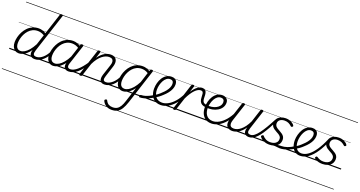

<svg xmlns="http://www.w3.org/2000/svg" viewBox="-57 -1943 6349 3390"><g transform="rotate(20 3117.5 -248.0)"><path d="M186 17Q145 17 115 -3Q85 -23 68.5 -59.5Q52 -96 52 -146Q52 -190 64.5 -241Q77 -292 102.5 -341Q128 -390 166.5 -430.5Q205 -471 257 -495Q309 -519 375 -519Q408 -519 443.5 -508Q479 -497 508 -477L636 -869Q639 -881 646 -885.5Q653 -890 666 -890Q684 -890 689 -882.5Q694 -875 689 -863L451 -134Q434 -81 444.5 -56Q455 -31 499 -31Q508 -31 512 -23.5Q516 -16 514.5 -7Q513 2 505.5 9.5Q498 17 484 17Q458 17 439 10Q420 3 408 -10.5Q396 -24 391 -43.5Q386 -63 389 -89L397 -123Q360 -69 321.5 -38.5Q283 -8 248.5 4.5Q214 17 186 17ZM201 -33Q236 -33 274.5 -55Q313 -77 353.5 -124Q394 -171 432 -243L494 -434Q458 -455 428.5 -462.5Q399 -470 372 -470Q318 -470 276 -449.5Q234 -429 202.5 -394Q171 -359 150.5 -317Q130 -275 120 -231.5Q110 -188 110 -150Q110 -114 120 -87.5Q130 -61 150 -47Q170 -33 201 -33ZM0 365H633V375H0ZM0 -20H633V0H0ZM0 -505H633V-500H0ZM0 -885H633V-875H0Z M487 17Q476 17 471.5 9.5Q467 2 468.5 -7Q470 -16 478.5 -23.5Q487 -31 502 -31Q532 -31 562.5 -45.5Q593 -60 621.5 -85.5Q650 -111 674 -145Q698 -179 715 -217Q720 -228 728.5 -228Q737 -228 744 -220.5Q751 -213 747 -203Q728 -157 700.5 -117Q673 -77 639.5 -47Q606 -17 567.5 0Q529 17 487 17ZM633 365V375ZM633 -20V0ZM633 -505V-500ZM633 -885V-875Z M831 17Q790 17 760 -3Q730 -23 714 -59.5Q698 -96 698 -146Q698 -190 710.5 -240.5Q723 -291 748 -340.5Q773 -390 811 -430Q849 -470 901.5 -494.5Q954 -519 1020 -519Q1058 -519 1097.5 -505Q1137 -491 1168 -467L1156 -423Q1115 -451 1081.5 -460.5Q1048 -470 1017 -470Q963 -470 921 -449.5Q879 -429 847.5 -394Q816 -359 795.5 -317Q775 -275 765 -231.5Q755 -188 755 -150Q755 -114 765 -87.5Q775 -61 795 -47Q815 -33 846 -33Q881 -33 921 -56.5Q961 -80 1002.5 -129Q1044 -178 1082 -254L1095 -214Q1051 -124 1003 -73.5Q955 -23 910.5 -3Q866 17 831 17ZM1120 17Q1091 17 1070.5 7Q1050 -3 1039.5 -22.5Q1029 -42 1029 -69Q1029 -96 1040 -130L1158 -494Q1162 -506 1168.5 -510.5Q1175 -515 1188 -515Q1206 -515 1211 -507.5Q1216 -500 1212 -488L1093 -125Q1077 -74 1089.5 -52.5Q1102 -31 1135 -31Q1144 -31 1148 -23.5Q1152 -16 1150.5 -7Q1149 2 1141.5 9.5Q1134 17 1120 17ZM633 365H1268V375H633ZM633 -20H1268V0H633ZM633 -505H1268V-500H633ZM633 -885H1268V-875H633Z M1122 17Q1111 17 1106.5 9.5Q1102 2 1103.5 -7Q1105 -16 1113.5 -23.5Q1122 -31 1137 -31Q1168 -31 1200.5 -46.5Q1233 -62 1267 -91.5Q1301 -121 1336 -162.5Q1371 -204 1406 -257Q1413 -268 1422 -266.5Q1431 -265 1435.5 -257Q1440 -249 1434 -239Q1397 -178 1359.5 -130Q1322 -82 1283.5 -49.5Q1245 -17 1204.5 0Q1164 17 1122 17ZM1268 365V375ZM1268 -20V0ZM1268 -505V-500ZM1268 -885V-875Z M1793 17Q1763 17 1742.5 7Q1722 -3 1712 -23.5Q1702 -44 1702.5 -73Q1703 -102 1715 -140L1781 -340Q1795 -380 1792 -409Q1789 -438 1769.5 -453.5Q1750 -469 1712 -469Q1682 -469 1649 -456.5Q1616 -444 1582 -417Q1548 -390 1515.5 -347.5Q1483 -305 1454 -244L1375 -4Q1372 6 1365.5 10.5Q1359 15 1344 15Q1332 15 1324 10Q1316 5 1320 -6L1479 -494Q1483 -506 1489.5 -510.5Q1496 -515 1509 -515Q1526 -515 1532 -509Q1538 -503 1534 -491L1496 -374Q1524 -415 1554 -443Q1584 -471 1614.5 -488Q1645 -505 1673 -512Q1701 -519 1726 -519Q1776 -519 1806.5 -497Q1837 -475 1844.5 -431.5Q1852 -388 1830 -323L1769 -134Q1751 -81 1759.5 -56Q1768 -31 1808 -31Q1817 -31 1821 -23.5Q1825 -16 1823.5 -7Q1822 2 1814.5 9.5Q1807 17 1793 17ZM1268 365H1939V375H1268ZM1268 -20H1939V0H1268ZM1268 -505H1939V-500H1268ZM1268 -885H1939V-875H1268Z M1793 17Q1782 17 1777.5 9.5Q1773 2 1774.5 -7Q1776 -16 1784.5 -23.5Q1793 -31 1808 -31Q1838 -31 1868.5 -45.5Q1899 -60 1927.5 -85.5Q1956 -111 1980 -145Q2004 -179 2021 -217Q2026 -228 2034.5 -228Q2043 -228 2050 -220.5Q2057 -213 2053 -203Q2034 -157 2006.5 -117Q1979 -77 1945.5 -47Q1912 -17 1873.5 0Q1835 17 1793 17ZM1939 365V375ZM1939 -20V0ZM1939 -505V-500ZM1939 -885V-875Z M2066 394Q2005 394 1962 367Q1919 340 1896 293Q1891 282 1892.5 273Q1894 264 1908 257Q1919 251 1927 253Q1935 255 1940 265Q1962 310 1994 327.5Q2026 345 2071 345Q2119 345 2152.5 325Q2186 305 2210.5 263.5Q2235 222 2255 157L2343 -114Q2307 -64 2270 -35.5Q2233 -7 2200 5Q2167 17 2140 17Q2098 17 2068 -3Q2038 -23 2022 -59.5Q2006 -96 2006 -146Q2006 -190 2018.5 -241Q2031 -292 2056 -341Q2081 -390 2119.5 -430.5Q2158 -471 2210 -495Q2262 -519 2329 -519Q2362 -519 2396.5 -508Q2431 -497 2461 -477L2466 -495Q2470 -507 2476.5 -511Q2483 -515 2496 -515Q2514 -515 2519 -507.5Q2524 -500 2520 -488L2309 160Q2282 242 2250.5 293.5Q2219 345 2175 369.5Q2131 394 2066 394ZM2154 -33Q2189 -33 2228 -55.5Q2267 -78 2307 -124Q2347 -170 2385 -243L2446 -434Q2411 -456 2381.5 -463Q2352 -470 2325 -470Q2271 -470 2229 -449.5Q2187 -429 2156 -394Q2125 -359 2104.5 -317Q2084 -275 2074 -231.5Q2064 -188 2064 -150Q2064 -114 2073.5 -87.5Q2083 -61 2103 -47Q2123 -33 2154 -33ZM1939 365H2562V375H1939ZM1939 -20H2562V0H1939ZM1939 -505H2562V-500H1939ZM1939 -885H2562V-875H1939Z M2459 17Q2449 17 2446 9.5Q2443 2 2444.5 -7Q2446 -16 2453.5 -23.5Q2461 -31 2473 -31Q2505 -31 2542 -41.5Q2579 -52 2618 -71Q2657 -90 2693 -114L2713 -74Q2671 -47 2626 -26Q2581 -5 2538.5 6Q2496 17 2459 17ZM2561 365H2586V375H2561ZM2561 -20H2586V0H2561ZM2561 -505H2586V-500H2561ZM2561 -885H2586V-875H2561Z M2681 -105Q2715 -124 2747 -148.5Q2779 -173 2805 -200Q2840 -231 2866 -264Q2892 -297 2907.5 -332Q2923 -367 2923 -402Q2923 -435 2907 -452.5Q2891 -470 2857 -470Q2847 -470 2842.5 -477Q2838 -484 2839.5 -494Q2841 -504 2848.5 -511.5Q2856 -519 2869 -519Q2908 -519 2932 -505Q2956 -491 2967 -466.5Q2978 -442 2978 -410Q2978 -367 2960.5 -325Q2943 -283 2911.5 -243Q2880 -203 2838 -166Q2808 -137 2773 -111.5Q2738 -86 2701 -65ZM2587 365H3031V375H2587ZM2587 -20H3031V0H2587ZM2587 -505H3031V-500H2587ZM2587 -885H3031V-875H2587Z M2851 18Q2808 18 2774.5 6Q2741 -6 2717 -28.5Q2693 -51 2677 -80.5Q2661 -110 2653.5 -145Q2646 -180 2646 -217Q2646 -269 2660 -322.5Q2674 -376 2702 -420.5Q2730 -465 2772 -492Q2814 -519 2870 -519Q2879 -519 2883 -511.5Q2887 -504 2884.5 -494Q2882 -484 2875.5 -477Q2869 -470 2859 -470Q2821 -470 2791.5 -447Q2762 -424 2741.5 -386Q2721 -348 2710 -304Q2699 -260 2699 -218Q2699 -181 2708 -147.5Q2717 -114 2736 -87.5Q2755 -61 2786 -45.5Q2817 -30 2860 -30Q2917 -30 2976.5 -63.5Q3036 -97 3091 -160.5Q3146 -224 3189 -315Q3193 -323 3201.5 -323Q3210 -323 3215.5 -316.5Q3221 -310 3215 -294Q3171 -195 3111.5 -125Q3052 -55 2985 -18.5Q2918 18 2851 18ZM3031 365V375ZM3031 -20V0ZM3031 -505V-500ZM3031 -885V-875Z M3106 15Q3094 15 3087 10Q3080 5 3084 -7L3242 -494Q3246 -506 3253 -510.5Q3260 -515 3272 -515Q3289 -515 3294.5 -508.5Q3300 -502 3296 -490L3259 -377Q3285 -418 3310 -445.5Q3335 -473 3358.5 -489Q3382 -505 3403 -512Q3424 -519 3443 -519Q3454 -519 3459 -511.5Q3464 -504 3462 -494Q3460 -484 3452.5 -476.5Q3445 -469 3432 -469Q3408 -469 3381 -454.5Q3354 -440 3325.5 -410.5Q3297 -381 3268.5 -337.5Q3240 -294 3213 -237L3137 -4Q3135 6 3127.5 10.5Q3120 15 3106 15ZM3031 365H3435V375H3031ZM3031 -20H3435V0H3031ZM3031 -505H3435V-500H3031ZM3031 -885H3435V-875H3031Z M3611 -217Q3568 -222 3541 -238Q3514 -254 3500.5 -284Q3487 -314 3486 -362Q3485 -402 3481.5 -425Q3478 -448 3467 -458.5Q3456 -469 3432 -469Q3421 -469 3417 -476.5Q3413 -484 3414.5 -494Q3416 -504 3423.5 -511.5Q3431 -519 3444 -519Q3482 -519 3501 -501Q3520 -483 3526.5 -452Q3533 -421 3533 -380Q3533 -346 3537.5 -324Q3542 -302 3552 -289Q3562 -276 3579.5 -269.5Q3597 -263 3623 -261Q3634 -260 3636.5 -253Q3639 -246 3637 -237.5Q3635 -229 3628 -223Q3621 -217 3611 -217ZM3435 365H3510V375H3435ZM3435 -20H3510V0H3435ZM3435 -505H3510V-500H3435ZM3435 -885H3510V-875H3435Z M3621 -262Q3667 -254 3712 -261Q3757 -268 3794.5 -287.5Q3832 -307 3854.5 -337.5Q3877 -368 3877 -408Q3877 -437 3860 -453.5Q3843 -470 3812 -470Q3801 -470 3796.5 -477Q3792 -484 3793.5 -494Q3795 -504 3802.5 -511.5Q3810 -519 3824 -519Q3848 -519 3868.5 -511.5Q3889 -504 3903.5 -491Q3918 -478 3926 -459.5Q3934 -441 3934 -418Q3934 -366 3908 -325.5Q3882 -285 3837.5 -258Q3793 -231 3736 -220.5Q3679 -210 3617 -218ZM3510 365H3985V375H3510ZM3510 -20H3985V0H3510ZM3510 -505H3985V-500H3510ZM3510 -885H3985V-875H3510Z M3805 18Q3762 18 3728.5 6Q3695 -6 3671 -28.5Q3647 -51 3631 -80.5Q3615 -110 3607.5 -145Q3600 -180 3600 -217Q3600 -269 3614 -322.5Q3628 -376 3656 -420.5Q3684 -465 3726 -492Q3768 -519 3824 -519Q3833 -519 3837 -511.5Q3841 -504 3838.5 -494Q3836 -484 3829.5 -477Q3823 -470 3813 -470Q3775 -470 3745.5 -447Q3716 -424 3695.5 -386Q3675 -348 3664 -304Q3653 -260 3653 -218Q3653 -181 3662 -147.5Q3671 -114 3690 -87.5Q3709 -61 3740 -45.5Q3771 -30 3814 -30Q3871 -30 3930.5 -63.5Q3990 -97 4045 -160.5Q4100 -224 4143 -315Q4147 -323 4155.5 -323Q4164 -323 4169.5 -316.5Q4175 -310 4169 -294Q4125 -195 4065.5 -125Q4006 -55 3939 -18.5Q3872 18 3805 18ZM3985 365V375ZM3985 -20V0ZM3985 -505V-500ZM3985 -885V-875Z M4196 16Q4149 16 4117 -5Q4085 -26 4077 -68.5Q4069 -111 4090 -176L4195 -494Q4199 -506 4205.5 -510.5Q4212 -515 4225 -515Q4242 -515 4248 -509Q4254 -503 4250 -491L4143 -167Q4129 -125 4131 -94.5Q4133 -64 4152.5 -48.5Q4172 -33 4210 -33Q4238 -33 4270.5 -45.5Q4303 -58 4336.5 -85.5Q4370 -113 4402.5 -156.5Q4435 -200 4464 -262L4540 -496Q4544 -508 4550 -512Q4556 -516 4570 -516Q4586 -516 4592.5 -510.5Q4599 -505 4595 -493L4478 -134Q4461 -81 4470.5 -56Q4480 -31 4525 -31Q4535 -31 4538.5 -23.5Q4542 -16 4540.5 -7Q4539 2 4531 9.5Q4523 17 4509 17Q4483 17 4463.5 9.5Q4444 2 4432 -12Q4420 -26 4416.5 -47Q4413 -68 4416 -94L4427 -135Q4399 -92 4368.5 -63Q4338 -34 4307.5 -16.5Q4277 1 4248.5 8.5Q4220 16 4196 16ZM3985 365H4656V375H3985ZM3985 -20H4656V0H3985ZM3985 -505H4656V-500H3985ZM3985 -885H4656V-875H3985Z M4509 17Q4498 17 4493.5 9.5Q4489 2 4491 -7Q4493 -16 4501.5 -23.5Q4510 -31 4524 -31Q4559 -31 4595.5 -59.5Q4632 -88 4671 -140Q4710 -192 4753.5 -265Q4797 -338 4844 -429Q4850 -439 4860 -438Q4870 -437 4876.5 -429.5Q4883 -422 4878 -413Q4837 -332 4799.5 -265Q4762 -198 4726.5 -145.5Q4691 -93 4655.5 -56.5Q4620 -20 4584 -1.5Q4548 17 4509 17ZM4655 365H4705V375H4655ZM4655 -20H4705V0H4655ZM4655 -505H4705V-500H4655ZM4655 -885H4705V-875H4655Z M4964 -9Q4998 -20 5024 -24.5Q5050 -29 5069.5 -30Q5089 -31 5105 -31Q5114 -31 5117.5 -23.5Q5121 -16 5118.5 -7Q5116 2 5108.5 9.5Q5101 17 5089 17Q5069 17 5047 13Q5025 9 4998.5 8Q4972 7 4936 13ZM4891 19Q4846 19 4810 6.5Q4774 -6 4749 -25Q4724 -44 4712 -61Q4707 -69 4708.5 -76.5Q4710 -84 4719 -92Q4729 -100 4736.5 -101Q4744 -102 4751 -93Q4772 -67 4808 -47Q4844 -27 4894 -27Q4933 -27 4964.5 -39Q4996 -51 5014.5 -75.5Q5033 -100 5033 -135Q5033 -162 5018.5 -180.5Q5004 -199 4981.5 -213Q4959 -227 4933.5 -240Q4908 -253 4885.5 -270Q4863 -287 4848.5 -311Q4834 -335 4834 -372Q4834 -417 4856.5 -449.5Q4879 -482 4920 -500.5Q4961 -519 5014 -519Q5056 -519 5089 -507Q5122 -495 5144.5 -478.5Q5167 -462 5176 -446Q5182 -437 5181 -430.5Q5180 -424 5170 -417Q5162 -411 5155 -410.5Q5148 -410 5141 -417Q5115 -442 5083.5 -457.5Q5052 -473 5009 -473Q4955 -473 4922 -448Q4889 -423 4889 -377Q4889 -349 4903.5 -330Q4918 -311 4941 -296.5Q4964 -282 4989.5 -268.5Q5015 -255 5037.5 -238.5Q5060 -222 5074.5 -199Q5089 -176 5089 -142Q5089 -89 5062 -53Q5035 -17 4990 1Q4945 19 4891 19ZM4706 365H5235V375H4706ZM4706 -20H5235V0H4706ZM4706 -505H5235V-500H4706ZM4706 -885H5235V-875H4706Z M5088 17Q5076 17 5072 9.5Q5068 2 5071 -7Q5074 -16 5083 -23.5Q5092 -31 5104 -31Q5154 -31 5213 -51Q5272 -71 5332 -110Q5339 -115 5346 -111.5Q5353 -108 5357 -100.5Q5361 -93 5360 -84.5Q5359 -76 5352 -72Q5304 -42 5257.5 -22Q5211 -2 5168 7.5Q5125 17 5088 17ZM5235 365V375ZM5235 -20V0ZM5235 -505V-500ZM5235 -885V-875Z M5329 -105Q5363 -124 5395 -148.5Q5427 -173 5453 -200Q5488 -231 5514 -264Q5540 -297 5555.5 -332Q5571 -367 5571 -402Q5571 -435 5555 -452.5Q5539 -470 5505 -470Q5495 -470 5490.5 -477Q5486 -484 5487.5 -494Q5489 -504 5496.5 -511.5Q5504 -519 5517 -519Q5556 -519 5580 -505Q5604 -491 5615 -466.5Q5626 -442 5626 -410Q5626 -367 5608.5 -325Q5591 -283 5559.5 -243Q5528 -203 5486 -166Q5456 -137 5421 -111.5Q5386 -86 5349 -65ZM5235 365H5679V375H5235ZM5235 -20H5679V0H5235ZM5235 -505H5679V-500H5235ZM5235 -885H5679V-875H5235Z M5470 18Q5435 18 5407 7Q5379 -4 5357.5 -24.5Q5336 -45 5321.5 -73.5Q5307 -102 5299.5 -137Q5292 -172 5292 -211Q5292 -260 5306.5 -314Q5321 -368 5349 -414.5Q5377 -461 5419.5 -490Q5462 -519 5517 -519Q5527 -519 5530.5 -511.5Q5534 -504 5531.5 -494Q5529 -484 5522.5 -477Q5516 -470 5506 -470Q5467 -470 5437 -444Q5407 -418 5387 -378.5Q5367 -339 5356.5 -295Q5346 -251 5346 -213Q5346 -174 5354.5 -140.5Q5363 -107 5379 -82.5Q5395 -58 5420 -44Q5445 -30 5478 -30Q5544 -30 5607.5 -77.5Q5671 -125 5731 -214Q5791 -303 5843 -426Q5847 -435 5857.5 -435.5Q5868 -436 5875.5 -429.5Q5883 -423 5878 -410Q5823 -279 5758.5 -182.5Q5694 -86 5621.5 -34Q5549 18 5470 18ZM5679 365H5704V375H5679ZM5679 -20H5704V0H5679ZM5679 -505H5704V-500H5679ZM5679 -885H5704V-875H5679Z M5891 19Q5854 19 5825 12Q5796 5 5775 -6Q5754 -17 5740 -30Q5732 -36 5733 -44Q5734 -52 5741 -61Q5749 -70 5756.5 -70.5Q5764 -71 5774 -65Q5796 -49 5826.5 -38Q5857 -27 5893 -27Q5932 -27 5963.5 -39Q5995 -51 6013 -75.5Q6031 -100 6031 -135Q6031 -162 6016.5 -180.5Q6002 -199 5979.5 -213Q5957 -227 5931.5 -240Q5906 -253 5883.5 -270Q5861 -287 5846.5 -311Q5832 -335 5832 -372Q5832 -416 5854.5 -449Q5877 -482 5918 -500.5Q5959 -519 6012 -519Q6054 -519 6087 -507Q6120 -495 6142.5 -478.5Q6165 -462 6174 -446Q6180 -437 6179 -430.5Q6178 -424 6168 -417Q6160 -411 6153 -410.5Q6146 -410 6139 -417Q6113 -442 6081 -457.5Q6049 -473 6005 -473Q5952 -473 5919.5 -447Q5887 -421 5887 -374Q5887 -347 5901.5 -328.5Q5916 -310 5939 -296Q5962 -282 5987.5 -268.5Q6013 -255 6035.5 -239Q6058 -223 6072.5 -199.5Q6087 -176 6087 -142Q6087 -89 6060.5 -53Q6034 -17 5989.5 1Q5945 19 5891 19ZM5704 365H6235V375H5704ZM5704 -20H6235V0H5704ZM5704 -505H6235V-500H5704ZM5704 -885H6235V-875H5704Z"/></g></svg>

Font: Playwrite DK Uloopet Guides
Style: Regular
Weight: 400
Designer: Veronika Burian, José Scaglione
Foundry: TypeTogether
Version: Version 1.003